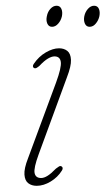

<svg xmlns="http://www.w3.org/2000/svg" viewBox="-20 -624 359 652"><path d="M119.5 -19.5Q101 -19.5 97.5 -36.2Q94 -53 111.5 -100.5L207.5 -362Q222 -399.5 221 -420.8Q220 -442 208.8 -451Q197.5 -460 180.5 -460Q159.5 -460 135.5 -446Q111.5 -432 95 -407.5Q91.5 -403 91.8 -399Q92 -395 95.5 -393Q100 -391 104.8 -393.8Q109.5 -396.5 114 -400.5Q130.5 -418 143 -425.2Q155.5 -432.5 165 -432.5Q184 -432.5 186.5 -413.5Q189 -394.5 170.5 -344L75 -86Q61.5 -51.5 63 -31Q64.5 -10.5 76 -1.8Q87.5 7 104.5 7Q128 7 152 -7.5Q176 -22 190 -44.5Q193 -49 192.8 -53Q192.5 -57 189 -59Q184.5 -61.5 180 -58.5Q175.5 -55.5 170 -51.5Q153 -34 141.2 -26.8Q129.5 -19.5 119.5 -19.5ZM156.7 -533Q145.5 -533 140.7 -543.8Q135.9 -554.5 139.1 -569Q141.9 -584 151.3 -594.2Q160.7 -604.5 172.3 -604.5Q183.5 -604.5 188.3 -594.2Q193.1 -584 190.3 -569Q187.1 -554.5 177.7 -543.8Q168.3 -533 156.7 -533ZM284.3 -533Q273.1 -533 268.3 -543.8Q263.5 -554.5 266.3 -569Q269.5 -584 278.9 -594.2Q288.3 -604.5 299.5 -604.5Q311.1 -604.5 315.7 -594.2Q320.3 -584 317.5 -569Q314.3 -554.5 305.1 -543.8Q295.9 -533 284.3 -533Z"/></svg>

Font: Fraunces Thin
Style: Italic
Weight: 250
Italic angle: -16°
Version: Version 1.000;[b76b70a41]